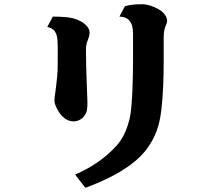

<svg xmlns="http://www.w3.org/2000/svg" viewBox="-20 -827 1040 902"><path d="M646 -807.1Q665.5 -807.1 686.5 -800.5Q707.5 -793.9 725.3 -783.4Q743.2 -772.9 752 -761.2Q760.3 -750.5 762.7 -742.7Q765.1 -734.9 765.1 -729Q765.1 -723.1 762.7 -716.8Q760.3 -710.4 757.8 -705.1Q749 -682.6 749 -652.8V-534.2Q749 -477.5 746.6 -421.9Q744.1 -366.2 738.8 -318.1Q733.4 -270 724.1 -236.8Q710 -186 677.7 -138.4Q645.5 -90.8 591.8 -51.8Q544.4 -17.6 491 8.5Q437.5 34.7 380.9 55.2L333 -6.8Q388.7 -31.2 432.1 -60.5Q475.6 -89.8 507.8 -122.1Q530.8 -144.5 545.7 -166Q560.5 -187.5 570.8 -212.4Q581.1 -237.3 588.9 -269Q593.3 -287.1 596.4 -319.1Q599.6 -351.1 601.6 -390.6Q603.5 -430.2 604.2 -471.2Q605 -512.2 605 -547.9V-668Q605 -709.5 588.9 -729Q572.8 -748.5 541 -749L566.9 -797.9Q585 -802.7 602.8 -804.9Q620.6 -807.1 646 -807.1ZM228 -749Q241.7 -749 258.8 -748.5Q275.9 -748 293.7 -746.1Q311.5 -744.1 326.2 -740.2Q344.7 -734.9 359.9 -726.6Q375 -718.3 382.8 -710Q392.6 -700.2 396.7 -691.7Q400.9 -683.1 400.9 -673.8Q400.9 -660.2 396 -648.9Q391.6 -638.2 387.7 -625Q383.8 -611.8 383.8 -589.8Q383.8 -559.6 384.8 -521.7Q385.7 -483.9 387.2 -444.1Q388.7 -404.3 390.1 -366.2Q391.1 -346.7 390.4 -327.6Q389.6 -308.6 384.8 -297.9Q376 -276.9 359.6 -266.8Q343.3 -256.8 326.2 -256.8Q301.3 -256.8 281.5 -272.9Q261.7 -289.1 249 -314Q240.7 -329.6 238.3 -338.9Q235.8 -348.1 235.8 -356Q235.8 -365.2 237.1 -374.5Q238.3 -383.8 240.2 -395Q241.7 -405.3 244.1 -426Q246.6 -446.8 248.8 -470.7Q251 -494.6 251 -514.2Q251 -537.6 251.2 -561.3Q251.5 -585 251.2 -605.5Q251 -626 250 -639.2Q248 -663.6 237.8 -679.4Q227.5 -695.3 202.1 -700.2Z"/></svg>

Font: BIZ UDMincho
Style: Bold
Weight: 700
Monospace: yes
Designer: TypeBank Co., Ltd.
Foundry: Morisawa Inc.
Version: Version 1.06